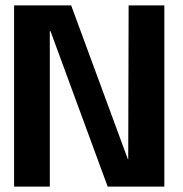

<svg xmlns="http://www.w3.org/2000/svg" viewBox="-20 -695 682 715"><path d="M32.5 0H165.5V-579H168L381 0H592V-675H459L457.5 -102.5H456L245 -675H32.5Z"/></svg>

Font: Anybody SemiCondensed SemiBold
Style: Regular
Weight: 600
Width: 4
Version: Version 1.113;gftools[0.9.25]